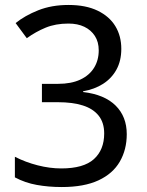

<svg xmlns="http://www.w3.org/2000/svg" viewBox="-20 -744 591 774"><path d="M229 10Q176 10 128.5 1.5Q81 -7 40 -29V-112Q83 -90 132 -77.5Q181 -65 227 -65Q317 -65 358.5 -102.5Q400 -140 400 -206Q400 -250 377.5 -278Q355 -306 313.5 -319Q272 -332 214 -332H149V-406H214Q267 -406 303.5 -423Q340 -440 359 -470.5Q378 -501 378 -541Q378 -575 362.5 -599Q347 -623 320 -636Q293 -649 256 -649Q204 -649 164 -632.5Q124 -616 88 -590L43 -651Q80 -681 134 -702.5Q188 -724 256 -724Q326 -724 373.5 -701Q421 -678 445 -638.5Q469 -599 469 -547Q469 -499 449.5 -463.5Q430 -428 395.5 -406Q361 -384 315 -376V-373Q401 -363 446 -318.5Q491 -274 491 -203Q491 -141 463 -92.5Q435 -44 377 -17Q319 10 229 10Z"/></svg>

Font: oriya25
Style: Book
Weight: 400
Designer: Jelle Bosma - Monotype Design Team
Foundry: Monotype Imaging Inc.
Version: Version 2.003